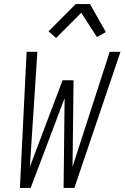

<svg xmlns="http://www.w3.org/2000/svg" viewBox="-20 -925 613 945"><path d="M131 0H78L111 -670H164L127 -104L288 -530H342L337 -104L520 -670H573L346 0H293L298 -442ZM256 -738 219 -771 353 -905H423L501 -767L457 -743L380 -862Z"/></svg>

Font: Lode Dark
Style: Italic
Weight: 400
Italic angle: -11°
Monospace: yes
Designer: Belleve Invis
Foundry: Belleve Invis
Version: Version 29.2.0; ttfautohint (v1.8.3)